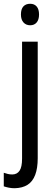

<svg xmlns="http://www.w3.org/2000/svg" viewBox="-46 -758 291 1018"><path d="M32 240Q15 240 0.5 237Q-14 234 -26 230V158Q-15 162 -4 164.5Q7 167 19 167Q44 167 57.5 147.5Q71 128 71 83V-537H154V81Q154 134 140.5 169.5Q127 205 100 222Q73 239 32 240ZM65 -681Q65 -710 78 -724Q91 -738 114 -738Q136 -738 148.5 -723.5Q161 -709 161 -681Q161 -654 148.5 -639Q136 -624 114 -624Q92 -624 78.5 -639Q65 -654 65 -681Z"/></svg>

Font: Noto Sans Thai Condensed
Style: Regular
Weight: 400
Width: 3
Designer: Monotype Design Team
Foundry: Monotype Imaging Inc.
Version: Version 2.002